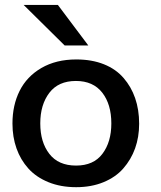

<svg xmlns="http://www.w3.org/2000/svg" viewBox="-20 -758 662 789"><path d="M293 11.2Q229.5 11.2 179.2 -9.3Q128.9 -29.8 96.7 -65.4Q64.5 -101.1 47.9 -147.9Q31.2 -194.8 31.2 -250.5Q31.2 -325.7 60.5 -384.3Q89.8 -443.4 149.9 -478.5Q210.4 -513.7 293.5 -513.7Q357.4 -513.7 407 -493.9Q456.5 -474.1 487.8 -437.5Q519 -401.9 535.4 -354.5Q551.8 -307.1 551.8 -249.5Q551.8 -194.8 535.2 -148.4Q518.6 -102.1 486.3 -65.4Q455.1 -29.8 405.3 -9.3Q355.5 11.2 293 11.2ZM292.5 -77.6Q364.7 -77.6 400.9 -126Q437.5 -174.3 437.5 -251Q437.5 -329.1 400.4 -377Q362.8 -425.3 292 -425.3Q220.2 -425.3 183.1 -377Q145.5 -328.1 145.5 -251Q145.5 -173.8 182.6 -126Q219.7 -77.6 292.5 -77.6ZM245.6 -571.3 77.1 -737.8H217.8L342.8 -571.3Z"/></svg>

Font: Ride Light
Style: Bold
Weight: 600
Version: Version 3.000